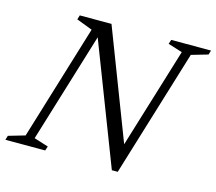

<svg xmlns="http://www.w3.org/2000/svg" viewBox="-112 -796 1045 927"><g transform="rotate(15 410.0 -332.0)"><path d="M552.5 -108 535.5 -96.5 698.5 -629 627 -651.5 634 -673H833L826.5 -651.5L744 -627.5L549.5 9H520L276 -624L294 -613L120 -44L191.5 -21.5L184.5 0H-14.5L-8 -21.5L74.5 -45.5L250 -621L170.5 -651.5L177 -673H335.5Z"/></g></svg>

Font: Newsreader 17pt
Style: Italic
Weight: 400
Italic angle: -17°
Version: Version 1.003